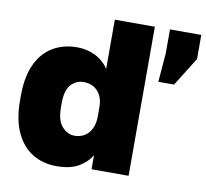

<svg xmlns="http://www.w3.org/2000/svg" viewBox="-79 -787 954 888"><g transform="rotate(10 398.0 -343.0)"><path d="M241 14Q178 14 129 -15.5Q80 -45 51.5 -105.5Q23 -166 23 -258V-278Q23 -365 49.5 -424Q76 -483 125.5 -513.5Q175 -544 242 -544Q287 -544 326 -525Q365 -506 390 -469V-700H578V0H404V-66Q385 -33 346 -9.5Q307 14 241 14ZM299 -139Q324 -139 344.5 -150.5Q365 -162 377.5 -186.5Q390 -211 390 -247V-288Q390 -323 377.5 -346Q365 -369 344.5 -380Q324 -391 299 -391Q263 -391 239 -364Q215 -337 215 -278V-258Q215 -196 240.5 -167.5Q266 -139 299 -139ZM638 -452 649 -587V-700H796V-587L712 -452Z"/></g></svg>

Font: Golos Text ExtraBold
Style: Regular
Weight: 800
Designer: A.Korolkova, Vitaly Kuzmin
Foundry: ParaType Ltd
Version: Version 2.004